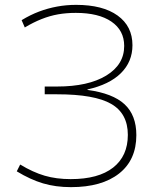

<svg xmlns="http://www.w3.org/2000/svg" viewBox="-20 -760 663 790"><path d="M272 10Q209 10 157 -5.5Q105 -21 49 -55L63 -83Q116 -51 164 -37Q212 -23 271 -23Q385 -23 445.5 -70.5Q506 -118 506 -205Q506 -293 437.5 -332.5Q369 -372 215 -372H164V-404H215Q343 -404 417 -449Q491 -494 491 -571Q491 -635 438.5 -671Q386 -707 292 -707Q253 -707 219 -701Q185 -695 151 -681.5Q117 -668 82 -647L69 -677Q105 -699 141 -712.5Q177 -726 215 -733Q253 -740 293 -740Q403 -740 464 -696Q525 -652 525 -574Q525 -506 477.5 -459Q430 -412 340 -392V-390Q444 -376 492.5 -331Q541 -286 541 -204Q541 -102 470 -46Q399 10 272 10Z"/></svg>

Font: M PLUS 2 ExtraLight
Style: Regular
Weight: 250
Designer: Coji Morishita
Foundry: UNDERFOREST DESIGN
Version: Version 1.001